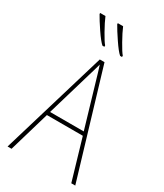

<svg xmlns="http://www.w3.org/2000/svg" viewBox="-232 -1041 964 1130"><g transform="rotate(30 250.0 -476.5)"><path d="M340 -793V-802Q327 -816 298 -867.5Q269 -919 255 -953H219V-946Q236 -915 271.5 -862.5Q307 -810 327 -793ZM220 -793V-802Q207 -816 178 -867.5Q149 -919 135 -953H99V-946Q116 -915 151.5 -862.5Q187 -810 207 -793ZM224 -603Q231 -626 237 -646.5Q243 -667 249 -689Q257 -664 263 -644Q269 -624 275 -603L364 -301H135ZM453 0H480L266 -715H234L20 0H47L128 -276H372Z"/></g></svg>

Font: Noto Sans Mono UI Condensed Thin
Style: Regular
Weight: 250
Width: 3
Designer: Monotype Design team
Foundry: Monotype Imaging Inc.
Version: 1.000